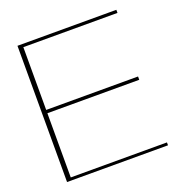

<svg xmlns="http://www.w3.org/2000/svg" viewBox="-121 -767 832 874"><g transform="rotate(-20 295.5 -330.0)"><path d="M57 0V-660H536V-645H80V-341H525V-325H80V-14H546V0Z"/></g></svg>

Font: Panamera Thin
Style: Regular
Weight: 100
Designer: Bastien Sozeau
Foundry: NBR — Bastien Sozeau
Version: Version 3.003;gftools[0.9.33]